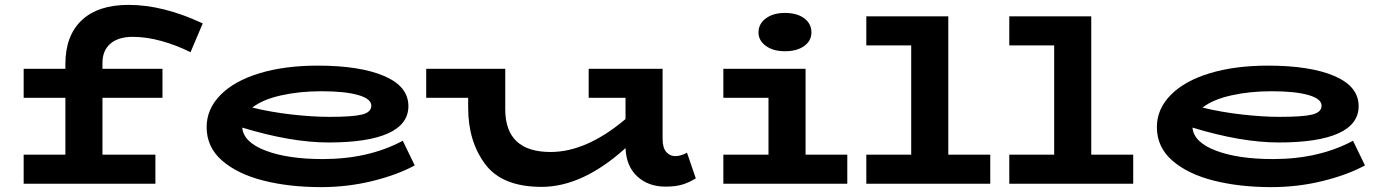

<svg xmlns="http://www.w3.org/2000/svg" viewBox="-20 -753 5672 787"><path d="M400 -495V-471H646V-352H400V-119H617V0H77V-119H248V-352H77V-471H248V-490Q248 -607 315 -670Q382 -733 507 -733Q649 -733 811 -657L761 -539Q703 -568 641.5 -585Q580 -602 524 -602Q465 -602 432.5 -574Q400 -546 400 -495Z M1680 -75Q1608 -36 1506.5 -11Q1405 14 1296 14Q1165 14 1059 -13Q953 -40 890 -95Q827 -150 827 -232Q827 -306 883.5 -363.5Q940 -421 1043 -452.5Q1146 -484 1282 -484Q1455 -484 1554.5 -441.5Q1654 -399 1654 -318Q1654 -244 1571 -206.5Q1488 -169 1327 -169Q1173 -169 973 -230Q978 -170 1069 -135.5Q1160 -101 1303 -101Q1491 -101 1631 -176ZM1014 -312Q1092 -293 1177 -283.5Q1262 -274 1330 -274Q1426 -274 1464 -283.5Q1502 -293 1502 -320Q1502 -348 1448 -363.5Q1394 -379 1297 -379Q1208 -379 1132 -362Q1056 -345 1014 -312Z M2832 -22Q2807 -6 2778.5 3Q2750 12 2708 12Q2638 12 2592.5 -29.5Q2547 -71 2544 -146Q2368 13 2200 13Q2038 13 1968.5 -80.5Q1899 -174 1899 -311V-352H1727V-471H2051V-305Q2051 -130 2237 -130Q2384 -130 2544 -265V-352H2393V-471H2696V-184Q2696 -147 2711 -130Q2726 -113 2748 -113Q2770 -113 2796 -127Z M3089 -620Q3089 -655 3119 -677.5Q3149 -700 3197 -700Q3247 -700 3276.5 -678Q3306 -656 3306 -620Q3306 -586 3276.5 -564.5Q3247 -543 3197 -543Q3149 -543 3119 -565Q3089 -587 3089 -620ZM3453 -119V0H2945V-119H3130V-352H2945V-471H3282V-119Z M4039 -119V0H3531V-119H3715V-567H3531V-686H3867V-119Z M4625 -119V0H4117V-119H4301V-567H4117V-686H4453V-119Z M5575 -75Q5503 -36 5401.5 -11Q5300 14 5191 14Q5060 14 4954 -13Q4848 -40 4785 -95Q4722 -150 4722 -232Q4722 -306 4778.5 -363.5Q4835 -421 4938 -452.5Q5041 -484 5177 -484Q5350 -484 5449.5 -441.5Q5549 -399 5549 -318Q5549 -244 5466 -206.5Q5383 -169 5222 -169Q5068 -169 4868 -230Q4873 -170 4964 -135.5Q5055 -101 5198 -101Q5386 -101 5526 -176ZM4909 -312Q4987 -293 5072 -283.5Q5157 -274 5225 -274Q5321 -274 5359 -283.5Q5397 -293 5397 -320Q5397 -348 5343 -363.5Q5289 -379 5192 -379Q5103 -379 5027 -362Q4951 -345 4909 -312Z"/></svg>

Font: BioRhyme Expanded ExtraBold
Style: Regular
Weight: 800
Width: 7
Designer: Aoife Mooney
Foundry: Aoife Mooney Type
Version: Version 1.000